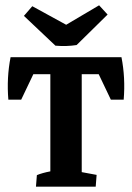

<svg xmlns="http://www.w3.org/2000/svg" viewBox="-20 -697 493 717"><path d="M114.3 0 117.7 -43Q137.7 -51.3 168 -57.1V-419.9H104.5L59.1 -324.7H11.2Q4.4 -406.7 19.5 -483.4H433.6Q448.7 -406.7 441.9 -324.7H394L348.6 -419.9H285.2V-54.2L340.8 -43.9L337.4 0ZM187 -526.4 69.3 -637.7 100.6 -673.8 227.1 -604.5 350.1 -677.2 381.8 -642.6 266.1 -528.8Q229 -522.9 187 -526.4Z"/></svg>

Font: Markazi Text
Style: Bold
Weight: 700
Designer: Borna Izadpanah (Arabic designer), Fiona Ross (Arabic design director) and Florian Runge (Latin designer)
Foundry: Borna Izadpanah and Florian Runge
Version: Version 1.001; ttfautohint (v1.8.3)